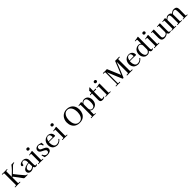

<svg xmlns="http://www.w3.org/2000/svg" viewBox="1032 -4049 7514 7514"><g transform="rotate(-45 4789.5 -292.0)"><path d="M721 -16Q721 0 705 0Q677 0 649 0Q621 0 593 0Q574 0 552.5 -0.5Q531 -1 517 -14Q513 -18 509.5 -21.5Q506 -25 503 -29Q442 -115 379.5 -200Q317 -285 250 -367L221 -343Q221 -270 221.5 -198Q222 -126 222 -53Q222 -37 237 -32.5Q252 -28 270 -28.5Q288 -29 298 -29Q306 -29 311.5 -26Q317 -23 317 -15Q317 -8 311.5 -3.5Q306 1 300 1Q278 1 255.5 -0.5Q233 -2 210 -2Q166 -2 122 0Q78 2 34 2Q19 2 19 -12Q19 -28 33.5 -27.5Q48 -27 58 -27Q85 -27 95.5 -31Q106 -35 108 -47Q110 -59 110 -81V-655Q110 -662 110 -668.5Q110 -675 109 -681Q108 -689 98 -697Q88 -705 80 -705H58Q52 -705 45.5 -704.5Q39 -704 33 -704Q14 -704 14 -719Q14 -735 28 -735Q41 -735 53.5 -734Q66 -733 78 -733Q100 -732 122 -731.5Q144 -731 166 -731Q198 -731 229 -733Q260 -735 291 -735Q310 -735 310 -719Q310 -712 305 -708.5Q300 -705 294 -705Q283 -705 271.5 -704.5Q260 -704 249 -704Q240 -704 231 -697Q222 -690 222 -680V-542Q222 -503 221.5 -464Q221 -425 220 -387Q316 -474 406 -567Q443 -605 476 -644.5Q509 -684 541 -726Q550 -737 561 -737Q576 -737 591 -736.5Q606 -736 620 -736Q633 -736 645.5 -736.5Q658 -737 671 -737Q676 -737 680.5 -732Q685 -727 685 -722Q685 -716 680 -711Q675 -706 669 -706Q642 -706 618.5 -698Q595 -690 575 -671L330 -433Q405 -338 481.5 -242Q558 -146 640 -56Q654 -41 669.5 -36Q685 -31 697.5 -30.5Q710 -30 715 -26Q721 -22 721 -16Z M1077 -116Q1075 -160 1074.5 -205Q1074 -250 1072 -294H1063Q1032 -294 996 -284.5Q960 -275 928 -256Q896 -237 875.5 -209Q855 -181 855 -145Q855 -101 878.5 -75.5Q902 -50 947 -50Q967 -50 992 -61Q1017 -72 1040 -87.5Q1063 -103 1077 -116ZM1262 -52Q1262 -45 1255.5 -35.5Q1249 -26 1244 -21Q1231 -9 1214 -4.5Q1197 0 1180 0Q1139 0 1117 -20Q1095 -40 1084 -77Q1047 -44 1001.5 -22Q956 0 905 0Q866 0 833 -14.5Q800 -29 779.5 -58Q759 -87 759 -128Q759 -168 779 -198Q799 -228 830 -249Q861 -270 894 -283Q937 -301 982.5 -309.5Q1028 -318 1073 -326Q1072 -356 1070 -393Q1068 -430 1054 -457Q1044 -478 1023.5 -495.5Q1003 -513 978 -513Q936 -513 909 -489Q882 -465 874 -424Q873 -417 873 -409Q873 -401 871 -395Q869 -388 859.5 -384Q850 -380 843 -380Q821 -380 805.5 -391.5Q790 -403 790 -427Q790 -440 794 -449Q800 -466 815.5 -481.5Q831 -497 850.5 -508.5Q870 -520 886 -525Q908 -532 935 -536.5Q962 -541 984 -541Q1037 -541 1079.5 -518.5Q1122 -496 1146.5 -456Q1171 -416 1171 -361V-330Q1171 -272 1170.5 -214.5Q1170 -157 1173 -99Q1175 -80 1181 -62.5Q1187 -45 1211 -45Q1223 -45 1234.5 -51Q1246 -57 1255 -57Q1262 -57 1262 -52Z M1589 -15Q1589 -9 1583.5 -4Q1578 1 1572 1Q1537 1 1502 -0.5Q1467 -2 1432 -2Q1403 -2 1373.5 -0.5Q1344 1 1315 1Q1310 1 1306 -4.5Q1302 -10 1302 -14Q1302 -26 1313 -27Q1325 -29 1338.5 -28Q1352 -27 1364 -27Q1377 -27 1386 -33.5Q1395 -40 1395 -53V-183L1396 -457Q1396 -471 1391.5 -480.5Q1387 -490 1370 -490Q1357 -490 1343.5 -488Q1330 -486 1316 -486Q1312 -486 1306 -488.5Q1300 -491 1300 -496Q1300 -509 1310 -511Q1323 -515 1336 -516.5Q1349 -518 1362 -520Q1390 -525 1417.5 -531.5Q1445 -538 1473 -544Q1479 -546 1484 -546Q1502 -546 1502 -531Q1502 -412 1501 -292.5Q1500 -173 1500 -53Q1500 -35 1517 -31.5Q1534 -28 1547 -28Q1555 -28 1562.5 -28.5Q1570 -29 1577 -29Q1581 -29 1585 -24Q1589 -19 1589 -15ZM1507 -708Q1507 -680 1487 -663Q1467 -646 1440 -646Q1413 -646 1393 -663Q1373 -680 1373 -708Q1373 -736 1393 -753Q1413 -770 1440 -770Q1467 -770 1487 -753Q1507 -736 1507 -708Z M2027 -148Q2027 -103 2007 -74Q1987 -45 1954.5 -29Q1922 -13 1884 -6.5Q1846 0 1809 0Q1790 0 1771.5 -3Q1753 -6 1735 -9Q1720 -12 1704.5 -13Q1689 -14 1675 -18Q1668 -42 1662.5 -66.5Q1657 -91 1649 -114Q1648 -119 1643.5 -131.5Q1639 -144 1639 -148Q1639 -158 1648.5 -161Q1658 -164 1665 -164Q1670 -164 1674.5 -160Q1679 -156 1681 -152Q1686 -145 1689 -137Q1692 -129 1696 -121Q1703 -109 1709.5 -97.5Q1716 -86 1726 -77Q1744 -59 1768.5 -47.5Q1793 -36 1818 -36Q1865 -36 1895.5 -54.5Q1926 -73 1926 -125Q1926 -156 1906.5 -177.5Q1887 -199 1856 -215.5Q1825 -232 1790.5 -247.5Q1756 -263 1725 -282.5Q1694 -302 1674.5 -329.5Q1655 -357 1655 -397Q1655 -446 1681 -478Q1707 -510 1747.5 -525.5Q1788 -541 1831 -541Q1860 -541 1883.5 -534.5Q1907 -528 1934 -518Q1946 -514 1962 -514Q1967 -514 1972.5 -514Q1978 -514 1983 -515Q1986 -489 1990.5 -461.5Q1995 -434 1995 -408Q1995 -398 1989 -390.5Q1983 -383 1972 -383Q1955 -383 1949 -397Q1945 -406 1942.5 -416Q1940 -426 1937 -436Q1925 -469 1894 -490Q1863 -511 1828 -511Q1781 -511 1762 -482.5Q1743 -454 1743 -411Q1743 -395 1750 -382Q1757 -369 1768 -358Q1778 -348 1790 -341Q1802 -334 1815 -328Q1844 -315 1880.5 -299.5Q1917 -284 1950.5 -264Q1984 -244 2005.5 -215.5Q2027 -187 2027 -148Z M2453 -354Q2453 -382 2450.5 -410Q2448 -438 2438.5 -461.5Q2429 -485 2409 -499.5Q2389 -514 2353 -514Q2308 -514 2280.5 -489Q2253 -464 2238 -426.5Q2223 -389 2216 -352Q2238 -351 2260.5 -350.5Q2283 -350 2305 -350Q2342 -350 2379 -351.5Q2416 -353 2453 -354ZM2581 -122Q2581 -119 2579 -115Q2574 -106 2561 -92.5Q2548 -79 2533.5 -67Q2519 -55 2510 -48Q2476 -24 2435 -10.5Q2394 3 2352 3Q2317 3 2276.5 -8.5Q2236 -20 2206 -39Q2150 -76 2124.5 -135.5Q2099 -195 2099 -260Q2099 -334 2128 -398Q2157 -462 2221 -502Q2250 -520 2287 -531Q2324 -542 2358 -542Q2418 -542 2463.5 -518Q2509 -494 2535 -449.5Q2561 -405 2561 -344Q2561 -325 2551.5 -320.5Q2542 -316 2525 -316Q2505 -316 2485 -317Q2465 -318 2445 -319Q2418 -320 2391.5 -320.5Q2365 -321 2339 -321Q2307 -321 2274.5 -321Q2242 -321 2210 -320Q2209 -304 2208 -289Q2207 -274 2207 -258Q2207 -223 2215 -184.5Q2223 -146 2240.5 -113Q2258 -80 2287 -59Q2316 -38 2359 -38Q2403 -38 2442 -51Q2481 -64 2514 -93Q2524 -102 2531.5 -112Q2539 -122 2547 -132Q2553 -140 2563 -140Q2570 -140 2575.5 -134.5Q2581 -129 2581 -122Z M2924 -15Q2924 -9 2918.5 -4Q2913 1 2907 1Q2872 1 2837 -0.5Q2802 -2 2767 -2Q2738 -2 2708.5 -0.5Q2679 1 2650 1Q2645 1 2641 -4.5Q2637 -10 2637 -14Q2637 -26 2648 -27Q2660 -29 2673.5 -28Q2687 -27 2699 -27Q2712 -27 2721 -33.5Q2730 -40 2730 -53V-183L2731 -457Q2731 -471 2726.5 -480.5Q2722 -490 2705 -490Q2692 -490 2678.5 -488Q2665 -486 2651 -486Q2647 -486 2641 -488.5Q2635 -491 2635 -496Q2635 -509 2645 -511Q2658 -515 2671 -516.5Q2684 -518 2697 -520Q2725 -525 2752.5 -531.5Q2780 -538 2808 -544Q2814 -546 2819 -546Q2837 -546 2837 -531Q2837 -412 2836 -292.5Q2835 -173 2835 -53Q2835 -35 2852 -31.5Q2869 -28 2882 -28Q2890 -28 2897.5 -28.5Q2905 -29 2912 -29Q2916 -29 2920 -24Q2924 -19 2924 -15ZM2842 -708Q2842 -680 2822 -663Q2802 -646 2775 -646Q2748 -646 2728 -663Q2708 -680 2708 -708Q2708 -736 2728 -753Q2748 -770 2775 -770Q2802 -770 2822 -753Q2842 -736 2842 -708Z M3836 -372Q3836 -427 3824 -485Q3812 -543 3785 -592.5Q3758 -642 3713 -673Q3668 -704 3602 -704Q3537 -704 3492 -672Q3447 -640 3419.5 -589Q3392 -538 3380 -479.5Q3368 -421 3368 -367Q3368 -311 3379 -252Q3390 -193 3416.5 -143Q3443 -93 3488.5 -62Q3534 -31 3602 -31Q3671 -31 3716 -62.5Q3761 -94 3787.5 -145Q3814 -196 3825 -256Q3836 -316 3836 -372ZM3959 -377Q3959 -266 3918 -180Q3877 -94 3797.5 -45Q3718 4 3602 4Q3490 4 3410 -43Q3330 -90 3287.5 -174Q3245 -258 3245 -368Q3245 -446 3270.5 -513.5Q3296 -581 3343.5 -632.5Q3391 -684 3456.5 -713Q3522 -742 3602 -742Q3714 -742 3794 -696.5Q3874 -651 3916.5 -569Q3959 -487 3959 -377Z M4476 -285Q4476 -317 4472.5 -354.5Q4469 -392 4457 -425Q4445 -458 4420 -479Q4395 -500 4352 -500Q4339 -500 4326 -497Q4313 -494 4301 -489Q4276 -479 4250 -453.5Q4224 -428 4222 -398Q4220 -367 4220 -334.5Q4220 -302 4220 -270Q4220 -243 4220.5 -216Q4221 -189 4222 -162Q4224 -113 4252.5 -77Q4281 -41 4333 -41Q4384 -41 4413 -64.5Q4442 -88 4455.5 -125Q4469 -162 4472.5 -204.5Q4476 -247 4476 -285ZM4590 -284Q4590 -204 4561.5 -141.5Q4533 -79 4477 -43.5Q4421 -8 4336 -8Q4307 -8 4274.5 -21.5Q4242 -35 4220 -54Q4220 -4 4220 46.5Q4220 97 4220 147Q4220 156 4226 160Q4228 162 4235.5 162.5Q4243 163 4247 163Q4256 163 4265 162.5Q4274 162 4283 162Q4291 162 4296 164.5Q4301 167 4301 176Q4301 186 4295.5 189Q4290 192 4281 192Q4254 192 4227 190Q4200 188 4172 188Q4155 188 4137.5 188Q4120 188 4103 189Q4079 192 4053 192Q4039 192 4039 177Q4039 161 4056 161Q4064 161 4071 161.5Q4078 162 4085 162Q4091 162 4104 160.5Q4117 159 4117 150Q4117 46 4117.5 -57.5Q4118 -161 4118 -264Q4118 -311 4118 -357.5Q4118 -404 4116 -450Q4116 -468 4111 -477.5Q4106 -487 4086 -487Q4076 -487 4066 -484.5Q4056 -482 4046 -482Q4040 -482 4035 -485Q4030 -488 4030 -495Q4030 -501 4034.5 -504.5Q4039 -508 4044 -509Q4052 -511 4061.5 -512.5Q4071 -514 4080 -515Q4093 -517 4117 -522.5Q4141 -528 4164 -532.5Q4187 -537 4196 -537Q4210 -537 4213 -526Q4217 -514 4216.5 -497.5Q4216 -481 4216 -469V-465Q4244 -497 4287 -517.5Q4330 -538 4373 -538Q4444 -538 4492.5 -502Q4541 -466 4565.5 -408Q4590 -350 4590 -284Z M4994 -52Q4994 -40 4980 -30Q4966 -20 4946 -12.5Q4926 -5 4907.5 -1Q4889 3 4879 3Q4827 3 4797 -9.5Q4767 -22 4754.5 -52.5Q4742 -83 4742 -135Q4742 -218 4743 -302Q4744 -386 4745 -470H4701Q4697 -470 4693.5 -470Q4690 -470 4685 -469Q4679 -469 4673.5 -466Q4668 -463 4662 -463Q4659 -463 4655.5 -465.5Q4652 -468 4652 -471Q4652 -475 4658.5 -488.5Q4665 -502 4667 -506Q4670 -505 4678 -505H4747L4748 -631Q4772 -645 4791 -665Q4810 -685 4829 -704Q4836 -709 4842 -709Q4846 -709 4851.5 -707Q4857 -705 4856 -700L4851 -506Q4880 -507 4909.5 -508Q4939 -509 4968 -509Q4987 -509 4987 -491Q4987 -470 4966 -470H4851Q4850 -402 4849.5 -334Q4849 -266 4849 -198Q4849 -171 4849 -143.5Q4849 -116 4850 -89Q4851 -67 4868.5 -56Q4886 -45 4907 -45Q4926 -45 4949.5 -54Q4973 -63 4982 -63Q4994 -63 4994 -52Z M5318 -15Q5318 -9 5312.5 -4Q5307 1 5301 1Q5266 1 5231 -0.5Q5196 -2 5161 -2Q5132 -2 5102.5 -0.5Q5073 1 5044 1Q5039 1 5035 -4.5Q5031 -10 5031 -14Q5031 -26 5042 -27Q5054 -29 5067.5 -28Q5081 -27 5093 -27Q5106 -27 5115 -33.5Q5124 -40 5124 -53V-183L5125 -457Q5125 -471 5120.5 -480.5Q5116 -490 5099 -490Q5086 -490 5072.5 -488Q5059 -486 5045 -486Q5041 -486 5035 -488.5Q5029 -491 5029 -496Q5029 -509 5039 -511Q5052 -515 5065 -516.5Q5078 -518 5091 -520Q5119 -525 5146.5 -531.5Q5174 -538 5202 -544Q5208 -546 5213 -546Q5231 -546 5231 -531Q5231 -412 5230 -292.5Q5229 -173 5229 -53Q5229 -35 5246 -31.5Q5263 -28 5276 -28Q5284 -28 5291.5 -28.5Q5299 -29 5306 -29Q5310 -29 5314 -24Q5318 -19 5318 -15ZM5236 -708Q5236 -680 5216 -663Q5196 -646 5169 -646Q5142 -646 5122 -663Q5102 -680 5102 -708Q5102 -736 5122 -753Q5142 -770 5169 -770Q5196 -770 5216 -753Q5236 -736 5236 -708Z M6530 -15Q6530 -8 6524 -4Q6518 0 6511 0Q6477 0 6442 -0.5Q6407 -1 6372 -1Q6354 -1 6335.5 -1Q6317 -1 6299 0Q6282 1 6265 2Q6248 3 6231 3Q6212 3 6212 -17Q6212 -27 6217.5 -29.5Q6223 -32 6231 -32Q6239 -32 6247.5 -31.5Q6256 -31 6264 -31Q6288 -31 6297.5 -35.5Q6307 -40 6308 -51.5Q6309 -63 6309 -84V-668Q6272 -570 6233.5 -472Q6195 -374 6155 -276Q6138 -235 6121 -194.5Q6104 -154 6087 -113Q6080 -95 6073 -76.5Q6066 -58 6057 -41Q6053 -34 6045.5 -31Q6038 -28 6030 -28Q6022 -28 6014.5 -31Q6007 -34 6003 -41Q5996 -57 5989 -72.5Q5982 -88 5975 -104Q5960 -138 5945.5 -171.5Q5931 -205 5917 -238Q5874 -340 5832 -442.5Q5790 -545 5747 -647Q5747 -499 5747.5 -351Q5748 -203 5748 -55Q5748 -38 5760 -34.5Q5772 -31 5785 -31Q5797 -31 5809 -32Q5821 -33 5832 -33Q5838 -33 5840.5 -27Q5843 -21 5843 -16Q5843 -11 5839 -5.5Q5835 0 5829 0Q5802 0 5774.5 -1.5Q5747 -3 5720 -3Q5697 -3 5673 -1Q5649 1 5626 1Q5616 1 5610.5 -1Q5605 -3 5605 -17Q5605 -31 5622 -31Q5629 -31 5636.5 -30Q5644 -29 5651 -29Q5665 -29 5682 -32.5Q5699 -36 5700 -55Q5701 -72 5700.5 -90.5Q5700 -109 5700 -127Q5700 -158 5700 -188.5Q5700 -219 5700 -250Q5700 -356 5701 -462.5Q5702 -569 5702 -675Q5702 -692 5687 -698Q5672 -704 5658 -704Q5649 -704 5640 -702.5Q5631 -701 5622 -701Q5615 -701 5610.5 -707Q5606 -713 5606 -719Q5606 -736 5623 -736Q5635 -736 5647 -735Q5659 -734 5671 -734Q5692 -733 5713 -732.5Q5734 -732 5755 -732Q5775 -732 5795.5 -733.5Q5816 -735 5835 -736L6067 -183Q6121 -322 6180 -459Q6239 -596 6289 -736Q6315 -736 6341.5 -735.5Q6368 -735 6394 -735Q6423 -735 6453 -737Q6483 -739 6512 -739Q6519 -739 6523 -733.5Q6527 -728 6527 -722Q6527 -716 6523 -710Q6519 -704 6512 -704Q6500 -704 6488 -705Q6476 -706 6463 -706Q6453 -706 6437.5 -700.5Q6422 -695 6422 -682Q6422 -605 6422 -528Q6422 -451 6422 -374Q6422 -304 6422 -233.5Q6422 -163 6422 -92Q6422 -83 6422 -68Q6422 -53 6426 -45Q6431 -35 6442.5 -33.5Q6454 -32 6463 -32Q6476 -32 6488.5 -32.5Q6501 -33 6513 -33Q6530 -33 6530 -15Z M6933 -354Q6933 -382 6930.5 -410Q6928 -438 6918.5 -461.5Q6909 -485 6889 -499.5Q6869 -514 6833 -514Q6788 -514 6760.5 -489Q6733 -464 6718 -426.5Q6703 -389 6696 -352Q6718 -351 6740.5 -350.5Q6763 -350 6785 -350Q6822 -350 6859 -351.5Q6896 -353 6933 -354ZM7061 -122Q7061 -119 7059 -115Q7054 -106 7041 -92.5Q7028 -79 7013.5 -67Q6999 -55 6990 -48Q6956 -24 6915 -10.5Q6874 3 6832 3Q6797 3 6756.5 -8.5Q6716 -20 6686 -39Q6630 -76 6604.5 -135.5Q6579 -195 6579 -260Q6579 -334 6608 -398Q6637 -462 6701 -502Q6730 -520 6767 -531Q6804 -542 6838 -542Q6898 -542 6943.5 -518Q6989 -494 7015 -449.5Q7041 -405 7041 -344Q7041 -325 7031.5 -320.5Q7022 -316 7005 -316Q6985 -316 6965 -317Q6945 -318 6925 -319Q6898 -320 6871.5 -320.5Q6845 -321 6819 -321Q6787 -321 6754.5 -321Q6722 -321 6690 -320Q6689 -304 6688 -289Q6687 -274 6687 -258Q6687 -223 6695 -184.5Q6703 -146 6720.5 -113Q6738 -80 6767 -59Q6796 -38 6839 -38Q6883 -38 6922 -51Q6961 -64 6994 -93Q7004 -102 7011.5 -112Q7019 -122 7027 -132Q7033 -140 7043 -140Q7050 -140 7055.5 -134.5Q7061 -129 7061 -122Z M7490 -373Q7490 -405 7478 -434Q7466 -463 7442.5 -482Q7419 -501 7384 -501Q7338 -501 7307.5 -477.5Q7277 -454 7260 -416.5Q7243 -379 7236 -337Q7229 -295 7229 -258Q7229 -225 7235 -187.5Q7241 -150 7256.5 -116Q7272 -82 7298.5 -61Q7325 -40 7367 -40Q7387 -40 7408.5 -52Q7430 -64 7444 -78Q7466 -99 7478 -125.5Q7490 -152 7490 -182ZM7683 -39Q7683 -26 7664 -17Q7645 -8 7622.5 -3Q7600 2 7590 2Q7551 2 7531 -24Q7511 -50 7498 -82Q7476 -48 7439.5 -25.5Q7403 -3 7362 -3Q7331 -3 7297.5 -8Q7264 -13 7238 -29Q7181 -65 7151.5 -126Q7122 -187 7122 -253Q7122 -333 7152 -396.5Q7182 -460 7240.5 -497Q7299 -534 7382 -534Q7405 -534 7437 -522.5Q7469 -511 7488 -497V-680Q7488 -710 7475 -714Q7462 -718 7436 -718Q7426 -718 7417 -717.5Q7408 -717 7398 -717Q7394 -717 7387.5 -720.5Q7381 -724 7381 -729Q7381 -737 7387 -739.5Q7393 -742 7399 -743Q7421 -748 7442.5 -750.5Q7464 -753 7485 -756Q7507 -760 7528 -764.5Q7549 -769 7570 -775Q7573 -776 7578 -776Q7593 -776 7593 -763Q7593 -644 7592 -524.5Q7591 -405 7591 -286V-118Q7591 -102 7594.5 -84.5Q7598 -67 7608.5 -55Q7619 -43 7639 -43Q7649 -43 7658 -46.5Q7667 -50 7674 -50Q7679 -50 7681 -46.5Q7683 -43 7683 -39Z M8010 -15Q8010 -9 8004.5 -4Q7999 1 7993 1Q7958 1 7923 -0.5Q7888 -2 7853 -2Q7824 -2 7794.5 -0.5Q7765 1 7736 1Q7731 1 7727 -4.5Q7723 -10 7723 -14Q7723 -26 7734 -27Q7746 -29 7759.5 -28Q7773 -27 7785 -27Q7798 -27 7807 -33.5Q7816 -40 7816 -53V-183L7817 -457Q7817 -471 7812.5 -480.5Q7808 -490 7791 -490Q7778 -490 7764.5 -488Q7751 -486 7737 -486Q7733 -486 7727 -488.5Q7721 -491 7721 -496Q7721 -509 7731 -511Q7744 -515 7757 -516.5Q7770 -518 7783 -520Q7811 -525 7838.5 -531.5Q7866 -538 7894 -544Q7900 -546 7905 -546Q7923 -546 7923 -531Q7923 -412 7922 -292.5Q7921 -173 7921 -53Q7921 -35 7938 -31.5Q7955 -28 7968 -28Q7976 -28 7983.5 -28.5Q7991 -29 7998 -29Q8002 -29 8006 -24Q8010 -19 8010 -15ZM7928 -708Q7928 -680 7908 -663Q7888 -646 7861 -646Q7834 -646 7814 -663Q7794 -680 7794 -708Q7794 -736 7814 -753Q7834 -770 7861 -770Q7888 -770 7908 -753Q7928 -736 7928 -708Z M8655 -31Q8655 -18 8636.5 -11Q8618 -4 8596.5 -1.5Q8575 1 8565 1Q8531 1 8510.5 -23Q8490 -47 8479 -76Q8445 -36 8393 -16Q8341 4 8289 4Q8197 4 8160.5 -44Q8124 -92 8124 -179Q8124 -253 8124.5 -327.5Q8125 -402 8126 -477Q8126 -489 8121.5 -496.5Q8117 -504 8103 -504Q8095 -504 8087 -503Q8079 -502 8071 -502Q8067 -502 8062.5 -506Q8058 -510 8058 -513Q8058 -522 8062 -524Q8066 -526 8074 -527Q8084 -529 8094 -529Q8104 -529 8114 -530Q8132 -532 8149.5 -533Q8167 -534 8185 -535Q8193 -536 8201 -537Q8209 -538 8217 -538Q8222 -538 8226 -529.5Q8230 -521 8230 -516Q8230 -430 8228 -343.5Q8226 -257 8226 -171Q8226 -152 8227 -131Q8228 -110 8235 -92Q8246 -65 8274.5 -54Q8303 -43 8330 -43Q8359 -43 8389.5 -54.5Q8420 -66 8442 -88Q8464 -110 8467 -142Q8469 -161 8469 -180.5Q8469 -200 8469 -219V-480Q8469 -490 8462.5 -496Q8456 -502 8446 -502Q8436 -502 8426.5 -501Q8417 -500 8407 -500Q8392 -500 8392 -513Q8392 -520 8395.5 -522.5Q8399 -525 8405 -526Q8417 -528 8430 -528.5Q8443 -529 8456 -530Q8478 -532 8507 -536Q8536 -540 8556 -540Q8561 -540 8566.5 -534Q8572 -528 8571 -523Q8570 -416 8569 -308Q8568 -200 8568 -92Q8568 -70 8578 -54Q8588 -38 8613 -38Q8621 -38 8629 -40.5Q8637 -43 8645 -43Q8655 -43 8655 -31Z M9574 -15Q9574 -8 9568.5 -3.5Q9563 1 9556 1Q9546 1 9536.5 0.5Q9527 0 9516 -1Q9497 -2 9479 -2Q9461 -2 9442 -2Q9412 -2 9382.5 -0.5Q9353 1 9324 1Q9320 1 9315.5 -4Q9311 -9 9311 -13Q9311 -24 9321.5 -26.5Q9332 -29 9345 -28Q9358 -27 9365 -27Q9391 -27 9391 -53Q9391 -117 9392 -180.5Q9393 -244 9393 -308Q9393 -328 9392 -359.5Q9391 -391 9388 -421.5Q9385 -452 9377 -469Q9369 -489 9351 -497.5Q9333 -506 9312 -506Q9291 -506 9266 -493Q9241 -480 9217.5 -462Q9194 -444 9179 -430Q9181 -417 9181 -402.5Q9181 -388 9181 -374Q9181 -345 9181.5 -315.5Q9182 -286 9182 -257Q9182 -206 9181.5 -155Q9181 -104 9181 -53Q9181 -40 9192.5 -33.5Q9204 -27 9216 -27Q9224 -27 9231.5 -28Q9239 -29 9247 -29Q9252 -29 9256 -24Q9260 -19 9260 -15Q9260 -8 9254.5 -3.5Q9249 1 9242 1Q9232 1 9222.5 0.5Q9213 0 9202 -1Q9183 -2 9164.5 -2Q9146 -2 9128 -2Q9099 -2 9070.5 -0.5Q9042 1 9013 1Q9009 1 9004.5 -4Q9000 -9 9000 -13Q9000 -25 9011 -27Q9021 -29 9031.5 -28Q9042 -27 9052 -27Q9078 -27 9078 -53Q9078 -120 9078.5 -186.5Q9079 -253 9079 -320Q9079 -340 9078.5 -368Q9078 -396 9074.5 -424Q9071 -452 9063 -469Q9056 -485 9041 -494.5Q9026 -504 9008 -504Q8995 -504 8981 -501Q8965 -497 8943.5 -483Q8922 -469 8902 -452.5Q8882 -436 8870 -423Q8870 -331 8870 -238Q8870 -145 8870 -53Q8870 -40 8880 -33.5Q8890 -27 8901 -27Q8909 -27 8916 -28Q8923 -29 8930 -29Q8935 -29 8939 -24Q8943 -19 8943 -15Q8943 -8 8937.5 -3.5Q8932 1 8925 1Q8916 1 8907 0.5Q8898 0 8888 -1Q8870 -2 8852 -2Q8834 -2 8816 -2Q8787 -2 8757 -0.5Q8727 1 8697 1Q8692 1 8688 -4Q8684 -9 8684 -13Q8684 -25 8695 -27Q8706 -29 8717.5 -28Q8729 -27 8740 -27Q8767 -27 8767 -53Q8767 -154 8766.5 -255.5Q8766 -357 8766 -458Q8766 -472 8762 -483.5Q8758 -495 8741 -495Q8728 -495 8716 -492Q8704 -489 8691 -489Q8676 -489 8676 -504Q8676 -512 8686 -515Q8691 -517 8697.5 -517Q8704 -517 8710 -518Q8724 -520 8737.5 -522.5Q8751 -525 8764 -527Q8782 -530 8800 -535Q8818 -540 8837 -540Q8849 -540 8854 -533Q8861 -522 8863 -500.5Q8865 -479 8866 -466Q8897 -492 8936.5 -517.5Q8976 -543 9018 -543Q9068 -543 9106 -528Q9144 -513 9169 -467Q9202 -496 9244 -520.5Q9286 -545 9331 -545Q9398 -545 9434 -527Q9470 -509 9484.5 -470Q9499 -431 9499 -367Q9499 -289 9497.5 -210.5Q9496 -132 9496 -54Q9496 -39 9505.5 -34Q9515 -29 9528.5 -29Q9542 -29 9552 -29Q9560 -29 9567 -27Q9574 -25 9574 -15Z"/></g></svg>

Font: Kaisei Opti Medium
Style: Regular
Weight: 500
Designer: Font-Kai, 金井和夫
Foundry: KAZUO KANAI
Version: Version 5.003